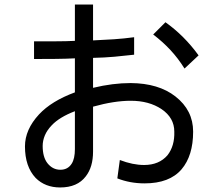

<svg xmlns="http://www.w3.org/2000/svg" viewBox="-20 -752 960 846"><path d="M130 -570Q182 -570 227 -570Q272 -570 310 -572V-732H390V-574Q438 -576 482 -579Q526 -582 571 -588V-511Q529 -506 484 -502Q439 -498 390 -497V-365Q477 -386 556 -386Q679 -385 753 -327Q831 -266 831 -172Q831 -66 780 -6Q727 56 617 56Q553 56 497 34L508 -47Q565 -25 615 -25Q681 -25 718 -68Q750 -109 748 -172Q748 -233 692 -271Q637 -308 556 -308Q483 -308 390 -282V-84Q390 -16 358 25Q321 74 245 74Q179 74 137 32Q90 -18 90 -107Q90 -181 152 -248Q207 -307 310 -345V-495Q274 -493 227.5 -492.5Q181 -492 130 -492ZM310 -262Q242 -236 208 -200Q187 -178 177.5 -155Q168 -132 168 -109Q168 -60 189 -33Q212 -4 246 -4Q279 -4 296 -31Q310 -53 310 -95ZM709 -654Q792 -595 855 -508L793 -450Q765 -495 731 -531.5Q697 -568 655 -600Z"/></svg>

Font: BM YEONSUNG
Style: Regular
Weight: 400
Designer: Bongjin Kim; Myungsoo Han; Jaehyun Keum; Jihee Min; Dokyung Lee; Chorong Kim; Jooyeon Kang; Sang-a Kim;
Foundry: Sandoll Communications Inc.
Version: Version 1.000;PS 1;hotconv 16.6.51;makeotf.lib2.5.65220